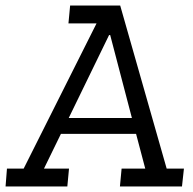

<svg xmlns="http://www.w3.org/2000/svg" viewBox="-43 -670 695 690"><path d="M-18 -64H42L304 -586H203L209 -650H389L556 -64H618L611 0H388L394 -64H479L446 -189H176L115 -64H205L199 0H-23ZM349 -544 204 -246H431L353 -544Z"/></svg>

Font: Zilla Slab
Style: Italic
Weight: 400
Italic angle: -6°
Designer: Typotheque.com
Foundry: Typotheque type foundry
Version: Version 1.1; 2017; ttfautohint (v1.6)